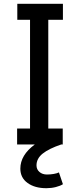

<svg xmlns="http://www.w3.org/2000/svg" viewBox="-20 -760 421 1010"><path d="M234 -656V-84H310V0H302Q237 22 204.5 48Q172 74 172 110Q172 131 187.5 144.5Q203 158 227 158Q245 158 262.5 155Q280 152 290 147L311 209Q297 218 273.5 224Q250 230 224 230Q163 230 125 202.5Q87 175 87 127Q87 56 163 0H70V-84H138V-656H71V-740H311V-656Z"/></svg>

Font: Arvo
Style: Regular
Weight: 400
Designer: Anton Koovit (Cyrillic Expansion: Cyreal)
Foundry: Anton Koovit, Yassin Baggar
Version: Version 3.000